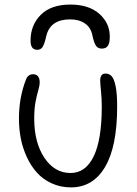

<svg xmlns="http://www.w3.org/2000/svg" viewBox="-20 -811 599 841"><path d="M288.1 -791Q369.6 -791 415.3 -750.2Q460.9 -709.5 460.9 -650.9Q460.9 -622.1 452.4 -610.1Q443.8 -598.1 425.8 -598.1Q409.7 -598.1 400.9 -609.9Q392.1 -621.6 384.8 -655.8Q377.9 -690.9 351.8 -708.5Q325.7 -726.1 287.1 -726.1Q201.2 -726.1 183.1 -654.8Q174.8 -617.7 166.5 -605.2Q158.2 -592.8 143.1 -592.8Q113.8 -592.8 113.8 -632.8Q113.8 -701.2 158.7 -746.1Q203.6 -791 288.1 -791ZM291 9.8Q244.6 9.8 206.1 -8.1Q167.5 -25.9 141.4 -55.2Q115.2 -84.5 97.2 -123.8Q79.1 -163.1 71 -205.1Q63 -247.1 63 -291Q63 -382.8 92.8 -460Q101.6 -485.8 125 -485.8Q139.2 -485.8 146.5 -476.6Q153.8 -467.3 153.8 -451.2Q153.8 -435.1 147.7 -415.3Q141.6 -395.5 135.7 -365Q129.9 -334.5 129.9 -291Q129.9 -187 174.3 -120.1Q218.8 -53.2 289.1 -53.2Q355 -53.2 390.4 -126.2Q425.8 -199.2 425.8 -344.2Q425.8 -377.9 422.4 -411.6Q418.9 -445.3 418.9 -458Q418.9 -488.8 441.9 -488.8Q458.5 -488.8 469.2 -477.1Q480 -465.3 486.6 -432.6Q493.2 -399.9 493.2 -345.2Q493.2 -168.9 440.2 -79.6Q387.2 9.8 291 9.8Z"/></svg>

Font: Shantell Sans Normal
Style: Regular
Weight: 300
Designer: Stephen Nixon, Anya Danilova, Shantell Martin
Foundry: Arrow Type
Version: Version 1.006;[559af2be0]